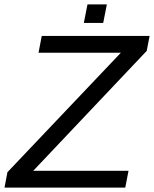

<svg xmlns="http://www.w3.org/2000/svg" viewBox="-40 -851 698 871"><path d="M528.3 0H-19.5L-6.3 -69.8L508.3 -611.8H134.8L149.4 -688H638.7L625.5 -620.1L110.8 -76.2H543ZM340.3 -747.1 356.9 -831.1H444.8L428.2 -747.1Z"/></svg>

Font: Liberation Sans
Style: Italic
Weight: 400
Italic angle: -12°
Designer: Steve Matteson
Foundry: Ascender Corporation
Version: Version 2.1.5